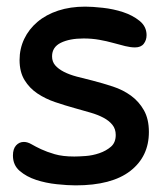

<svg xmlns="http://www.w3.org/2000/svg" viewBox="-20 -542 500 579"><path d="M237 -522Q258 -522 290 -518.5Q322 -515 351 -505.5Q380 -496 401 -479Q422 -462 422 -436Q422 -421 413.5 -410Q405 -399 387 -399Q374 -399 357.5 -403Q341 -407 321.5 -412.5Q302 -418 279.5 -422Q257 -426 232 -426Q190 -426 163.5 -413Q137 -400 137 -372Q137 -356 146.5 -345Q156 -334 172.5 -325.5Q189 -317 211.5 -311Q234 -305 259 -299Q290 -291 320.5 -281Q351 -271 375 -253.5Q399 -236 414 -209.5Q429 -183 429 -144Q429 -70 373 -26.5Q317 17 208 17Q184 17 151 13.5Q118 10 89 0.5Q60 -9 39.5 -26.5Q19 -44 19 -73Q19 -93 28.5 -103.5Q38 -114 52 -114Q63 -114 75 -107Q87 -100 104 -92Q121 -84 145 -77Q169 -70 204 -70Q217 -70 238 -71.5Q259 -73 279.5 -80Q300 -87 314.5 -99.5Q329 -112 329 -135Q329 -153 319 -165.5Q309 -178 292 -187Q275 -196 252.5 -202.5Q230 -209 205 -216Q176 -224 146.5 -234Q117 -244 93 -260Q69 -276 54 -300.5Q39 -325 39 -361Q39 -395 53 -424.5Q67 -454 93 -476Q119 -498 155.5 -510Q192 -522 237 -522Z"/></svg>

Font: Sniglet
Style: Regular
Weight: 400
Designer: Haley Fiege
Foundry: Haley Fiege, Pablo Impallari, Brenda Gallo
Version: Version 2.000; ttfautohint (v0.95) -l 8 -r 50 -G 200 -x 14 -